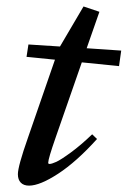

<svg xmlns="http://www.w3.org/2000/svg" viewBox="-20 -566 397 597"><path d="M70.3 11.2Q53.7 11.2 44.7 2Q35.6 -7.3 35.6 -24.4Q35.6 -48.8 66.9 -137.7L150.9 -380.4L62.5 -389.2L68.4 -427.7L166.5 -421.4L239.7 -545.9L289.1 -529.3L249.5 -416L356.9 -408.7L350.1 -360.4L234.4 -372.1L153.3 -139.2Q129.9 -72.3 129.9 -60.1Q129.9 -56.2 133.8 -56.2Q140.6 -56.2 155 -62.7Q169.4 -69.3 200.2 -91.8Q231 -114.3 266.6 -148.4L281.7 -133.8Q217.8 -63 160.9 -25.9Q104 11.2 70.3 11.2Z"/></svg>

Font: Elstob 10pt Medium
Style: Italic
Weight: 500
Italic angle: -20°
Designer: Peter S. Baker
Version: Version 1.015